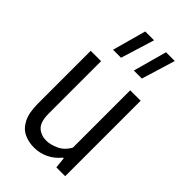

<svg xmlns="http://www.w3.org/2000/svg" viewBox="-247 -887 976 976"><g transform="rotate(45 241.0 -399.0)"><path d="M203.5 9.5Q163 9.5 130.2 -6.5Q97.5 -22.5 78.5 -60.5Q59.5 -98.5 59.5 -164V-542.5H134V-167Q134 -106 159 -82.8Q184 -59.5 223 -59.5Q250.5 -59.5 286 -75.2Q321.5 -91 343.5 -130.5V-542.5H418.5V0H355L349 -59H344Q316 -24.5 279.5 -7.5Q243 9.5 203.5 9.5ZM285.5 -626.5 335.5 -808H398.5L343 -626.5ZM136 -626.5 186 -808H249.5L193.5 -626.5Z"/></g></svg>

Font: Encode Sans Condensed Condensed
Style: Regular
Weight: 400
Width: 3
Designer: Multiple Designers
Foundry: Impallari Type
Version: Version 3.000; ttfautohint (v1.8.3) -l 8 -r 50 -G 200 -x 14 